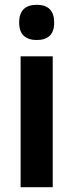

<svg xmlns="http://www.w3.org/2000/svg" viewBox="-20 -781 307 801"><path d="M133 -761Q206 -761 206 -687Q206 -649 187 -631.5Q168 -614 133 -614Q99 -614 79.5 -631.5Q60 -649 60 -687Q60 -725 79 -743Q98 -761 133 -761ZM200 -546V0H66V-546Z"/></svg>

Font: Noto Sans Gurmukhi UI Condensed
Style: Bold
Weight: 700
Width: 3
Designer: Jelle Bosma - Monotype Design Team
Foundry: Monotype Imaging Inc.
Version: Version 2.004; ttfautohint (v1.8.4.7-5d5b)